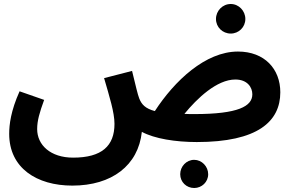

<svg xmlns="http://www.w3.org/2000/svg" viewBox="-20 -698 1462 961"><path d="M1135 -530C1175 -530 1208 -562 1208 -603C1208 -644 1175 -678 1135 -678C1094 -678 1061 -644 1061 -603C1061 -562 1094 -530 1135 -530ZM342 231C540 231 672 130 690 -38C753 -4 858 13 965 13C1270 13 1383 -90 1383 -236C1383 -353 1304 -440 1171 -440C1008 -440 853 -293 755 -142C707 -155 689 -175 677 -205C669 -225 660 -266 641 -343L501 -307C528 -214 553 -135 553 -78C553 32 490 91 346 91C233 91 166 28 166 -52C166 -94 178 -135 201 -198L78 -241C34 -143 26 -74 26 -28C26 143 164 231 342 231ZM1158 -300C1218 -300 1243 -261 1243 -226C1243 -166 1172 -127 953 -127C935 -127 919 -127 903 -128C966 -205 1065 -300 1158 -300ZM952 243C990 243 1022 213 1022 174C1022 135 990 102 952 102C913 102 882 135 882 174C882 213 913 243 952 243Z"/></svg>

Font: Noto Sans Arabic UI
Style: Bold
Weight: 700
Designer: Monotype Design Team, Nadine Chahine and Nizar Qandah
Foundry: Monotype Imaging Inc.
Version: Version 2.010